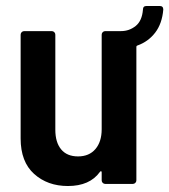

<svg xmlns="http://www.w3.org/2000/svg" viewBox="-20 -615 566 642"><path d="M526 -583Q522 -536 499 -506Q476 -476 440 -463Q436 -462 436 -458V-12Q436 -7 432.5 -3.5Q429 0 424 0H332Q327 0 323.5 -3.5Q320 -7 320 -12V-39Q320 -42 318 -42.5Q316 -43 314 -40Q280 7 207 7Q139 7 94 -33.5Q49 -74 49 -152V-499Q49 -504 52.5 -507.5Q56 -511 61 -511H153Q158 -511 161.5 -507.5Q165 -504 165 -499V-181Q165 -139 184.5 -115.5Q204 -92 241 -92Q278 -92 299 -116.5Q320 -141 320 -183V-499Q320 -504 323.5 -507.5Q327 -511 332 -511H385Q412 -511 433.5 -528Q455 -545 458 -583Q458 -595 470 -595H514Q526 -595 526 -583Z"/></svg>

Font: Barlow Semi Condensed SemiBold
Style: Regular
Weight: 600
Width: 4
Designer: Jeremy Tribby
Foundry: Tribby Type
Version: Version 1.408